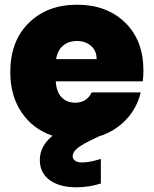

<svg xmlns="http://www.w3.org/2000/svg" viewBox="-20 -588 656 819"><path d="M219.2 -335.9H392.1Q392.1 -372.1 367.9 -392.6Q343.8 -413.1 308.1 -413.1Q272.5 -413.1 249 -393.3Q225.6 -373.5 219.2 -335.9ZM410.2 194.8Q359.4 210.9 305.2 210.9Q234.4 210.9 192.1 180.4Q149.9 149.9 149.9 94.2Q149.9 35.2 204.1 -8.8Q120.6 -37.1 72.3 -108.2Q23.9 -179.2 23.9 -280.8Q23.9 -412.6 102.8 -490.2Q181.6 -567.9 309.1 -567.9Q435.1 -567.9 513.4 -491.9Q591.8 -416 591.8 -287.1Q591.8 -264.2 588.9 -241.2H217.8Q220.7 -194.8 243.2 -172.4Q265.6 -149.9 300.8 -149.9Q349.6 -149.9 371.1 -193.8H580.1Q564.9 -127.4 517.6 -77.4Q470.2 -27.3 400.9 -5.9L361.8 13.2Q322.8 32.7 306.4 47.6Q290 62.5 290 78.1Q290 90.3 300.5 97.7Q311 105 329.1 105Q362.3 105 410.2 89.8Z"/></svg>

Font: Poppins ExtraBold
Style: Regular
Weight: 800
Designer: Ninad Kale (Devanagari), Jonny Pinhorn (Latin)
Foundry: Indian Type Foundry
Version: Version 3.200;PS 1.000;hotconv 16.6.54;makeotf.lib2.5.65590